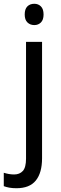

<svg xmlns="http://www.w3.org/2000/svg" viewBox="-60 -758 321 1018"><path d="M71 -681Q71 -710 85 -724Q99 -738 122 -738Q143 -738 157 -724Q171 -710 171 -681Q171 -653 157 -639Q143 -625 122 -625Q100 -625 85.5 -639Q71 -653 71 -681ZM27 240Q6 240 -10.5 237Q-27 234 -40 229V158Q-27 162 -13.5 164.5Q0 167 15 167Q44 167 61 148.5Q78 130 78 83V-536H163V81Q163 158 130 199Q97 240 27 240Z"/></svg>

Font: Noto Sans Sinhala SemiCondensed
Style: Regular
Weight: 400
Width: 4
Designer: Jelle Bosma - Monotype Design Team
Foundry: Monotype Imaging Inc.
Version: Version 2.006; ttfautohint (v1.8.4.7-5d5b)